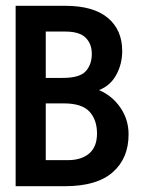

<svg xmlns="http://www.w3.org/2000/svg" viewBox="-20 -643 490 663"><path d="M34 0V-623H205Q302 -623 352 -581.5Q402 -540 402 -467Q402 -422 381.5 -384.5Q361 -347 322 -332Q368 -312 396 -271Q424 -230 424 -179Q424 -96 369 -48Q314 0 204 0ZM138 -374H197Q255 -374 276 -397Q297 -420 297 -457Q297 -492 275.5 -513Q254 -534 206 -534H138ZM138 -90H214Q261 -90 288 -113Q315 -136 315 -182Q315 -229 289 -257.5Q263 -286 200 -286H138Z"/></svg>

Font: Inconsolata SemiCondensed Bold
Style: Regular
Weight: 700
Width: 4
Monospace: yes
Designer: Raph Levien, Cyreal, Brenton Simpson
Foundry: Raph Levien, Cyreal, Google
Version: Version 3.001; ttfautohint (v1.8.2.53-6de2)